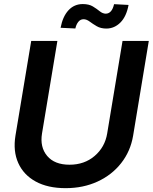

<svg xmlns="http://www.w3.org/2000/svg" viewBox="-20 -933 767 964"><path d="M595.2 -727.5H727.1L648.4 -252Q635.3 -173.8 588.6 -114.3Q542 -54.7 470 -21.5Q397.9 11.7 309.6 11.7Q220.2 11.7 159.4 -21.5Q98.6 -54.7 71.8 -114.3Q44.9 -173.8 57.6 -252L136.7 -727.5H268.1L190.9 -262.7Q179.7 -194.3 216.8 -150.1Q253.9 -106 329.1 -106Q403.8 -106 455.3 -150.1Q506.8 -194.3 518.1 -262.7ZM514.6 -789.6Q485.8 -789.6 465.8 -801.3Q445.8 -813 430.2 -824.7Q414.6 -836.4 399.4 -836.4Q383.3 -836.4 372.8 -822.8Q362.3 -809.1 358.4 -790L284.2 -793.5Q294.9 -850.1 323.7 -881.3Q352.5 -912.6 395.5 -912.6Q426.8 -912.6 446.3 -900.6Q465.8 -888.7 480.5 -876.7Q495.1 -864.7 510.7 -864.3Q542 -864.7 552.7 -912.1L625.5 -908.2Q614.7 -850.1 584.7 -820.1Q554.7 -790 514.6 -789.6Z"/></svg>

Font: Inter Display Semi Bold
Style: Italic
Weight: 600
Italic angle: -9.39999°
Designer: Rasmus Andersson
Foundry: rsms
Version: Version 4.000;git-4fc901f